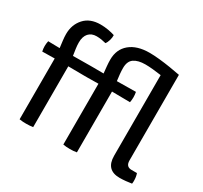

<svg xmlns="http://www.w3.org/2000/svg" viewBox="-152 -947 1222 1158"><g transform="rotate(30 459.0 -368.0)"><path d="M877.5 -73Q885.5 -51.5 885.5 -23.5Q885.5 -18.5 885.2 -13Q885 -7.5 884 -3Q867 0 843.8 2.2Q820.5 4.5 801 4.5Q706 4.5 706 -94.5V-656Q676 -660.5 646.8 -663.2Q617.5 -666 594.5 -666Q544.5 -666 516.2 -646.5Q488 -627 488 -580Q488 -559.5 490.2 -537.5Q492.5 -515.5 495.5 -492.5L627.5 -494Q631 -475.5 631 -458Q631 -439 627.5 -422L501.5 -423.5V0Q480 4 454 4Q428.5 4 407 0V-423.5L332 -422.5H309.5L197 -423.5V0Q174 3.5 149.5 3.5Q138.5 3.5 126.5 2.8Q114.5 2 102.5 0V-423.5L16.5 -422Q12.5 -440 12.5 -458Q12.5 -475 16.5 -494L97 -492.5Q94 -517.5 91 -541Q88 -564.5 88 -585.5Q88 -651 127.8 -695.2Q167.5 -739.5 240.5 -739.5Q267.5 -739.5 294.5 -734.8Q321.5 -730 340.5 -723.5Q341.5 -707 335.8 -687.2Q330 -667.5 321 -656.5Q306.5 -660.5 289.8 -663.2Q273 -666 255 -666Q220 -666 200 -643.8Q180 -621.5 180 -580Q180 -559.5 183.2 -537.5Q186.5 -515.5 190 -492L309.5 -493H332L403 -492.5Q400.5 -517 398.2 -540.5Q396 -564 396 -585.5Q396 -657 445.2 -698.2Q494.5 -739.5 582 -739.5Q613 -739.5 651.2 -735.5Q689.5 -731.5 728.8 -725.2Q768 -719 800.5 -712.5V-116.5Q800.5 -73 839.5 -73Z"/></g></svg>

Font: Signika Negative SC
Style: Regular
Weight: 400
Designer: Anna Giedryś
Foundry: Anna Giedryś
Version: Version 2.000; ttfautohint (v1.8.3) -l 8 -r 50 -G 200 -x 9 -